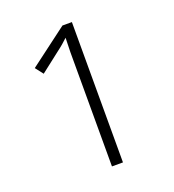

<svg xmlns="http://www.w3.org/2000/svg" viewBox="-131 -816 832 918"><g transform="rotate(-20 285.5 -357.0)"><path d="M338 0H282V-531Q282 -560 282 -581Q282 -602 283 -620Q284 -638 284 -654Q270 -641 258 -630.5Q246 -620 226 -605L127 -528L96 -568L290 -714H338Z"/></g></svg>

Font: Noto Sans Khmer Light
Style: Regular
Weight: 300
Version: Version 2.003